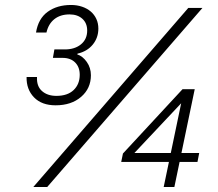

<svg xmlns="http://www.w3.org/2000/svg" viewBox="-20 -753 877 773"><path d="M204 -329Q148 -329 117 -361Q86 -393 87 -443H129Q127 -406 149 -386.5Q171 -367 207 -367Q252 -367 276.5 -390.5Q301 -414 301 -452Q301 -483 282.5 -501.5Q264 -520 232 -520H193L199 -554H241Q281 -554 306 -574.5Q331 -595 331 -630Q331 -660 311.5 -677.5Q292 -695 260 -695Q223 -695 199 -676Q175 -657 167 -622H125Q134 -678 172 -705.5Q210 -733 266 -733Q290 -733 310.5 -726Q331 -719 345.5 -706.5Q360 -694 368 -676.5Q376 -659 376 -638Q376 -601 353.5 -573.5Q331 -546 292 -537L291 -534Q313 -527 329.5 -503.5Q346 -480 346 -450Q346 -397 306.5 -363Q267 -329 204 -329ZM114 0 738 -721H795L170 0ZM639 0 715 -364 728 -357 521 -137H782L775 -101H468L475 -135L715 -394H764L682 0Z"/></svg>

Font: Mona Sans ExtraLight Light
Style: Italic
Weight: 300
Italic angle: -11.6951°
Version: Version 2.000